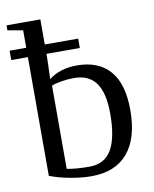

<svg xmlns="http://www.w3.org/2000/svg" viewBox="-82 -755 663 827"><g transform="rotate(-10 249.0 -342.0)"><path d="M70.3 -660.2 3.4 -671.9V-693.8H151.4V-584H297.4V-543H151.4V-529.8Q151.4 -503.4 148.4 -433.1Q197.3 -471.2 271.5 -471.2Q365.2 -471.2 415.3 -414.3Q465.3 -357.4 465.3 -242.2Q465.3 -118.7 410.4 -54.4Q355.5 9.8 251.5 9.8Q209.5 9.8 158.9 0.5Q108.4 -8.8 70.3 -23.9V-543H-2.4V-584H70.3ZM377.4 -242.2Q377.4 -332 346.2 -376Q314.9 -419.9 249.5 -419.9Q220.7 -419.9 192.4 -414.8Q164.1 -409.7 151.4 -403.8V-40Q192.4 -32.2 249.5 -32.2Q316.9 -32.2 347.2 -85Q377.4 -137.7 377.4 -242.2Z"/></g></svg>

Font: Times New Roman
Style: Regular
Weight: 400
Designer: Steve Matteson
Foundry: Ascender Corporation
Version: Version 2.00.3